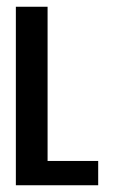

<svg xmlns="http://www.w3.org/2000/svg" viewBox="-20 -549 359 569"><path d="M121 -72H271V0H27V-529H121Z"/></svg>

Font: Montserrat arm2
Style: Regular
Weight: 400
Designer: Julieta Ulanovsky
Foundry: Julieta Ulanovsky
Version: Version 6.000